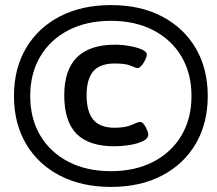

<svg xmlns="http://www.w3.org/2000/svg" viewBox="-20 -728 854 756"><path d="M417 8Q302 8 216 -36.5Q130 -81 82.5 -161.5Q35 -242 35 -350Q35 -458 82.5 -538.5Q130 -619 216 -663.5Q302 -708 417 -708Q532 -708 617.5 -663.5Q703 -619 750.5 -538.5Q798 -458 798 -350Q798 -242 750.5 -161.5Q703 -81 617.5 -36.5Q532 8 417 8ZM417 -54Q512 -54 583.5 -91Q655 -128 694.5 -194.5Q734 -261 734 -350Q734 -439 694.5 -505.5Q655 -572 583.5 -609Q512 -646 417 -646Q321 -646 249.5 -609Q178 -572 138.5 -505.5Q99 -439 99 -350Q99 -261 138.5 -194.5Q178 -128 249.5 -91Q321 -54 417 -54ZM431 -152Q330 -152 281.5 -201Q233 -250 233 -353Q233 -552 433 -552Q460 -552 489 -547Q518 -542 538 -533.5Q558 -525 558 -513Q558 -505 552 -492.5Q546 -480 537.5 -470Q529 -460 522 -460Q516 -460 495.5 -469Q475 -478 432 -478Q374 -478 347.5 -447.5Q321 -417 321 -353Q321 -288 347.5 -256.5Q374 -225 431 -225Q474 -225 499 -236.5Q524 -248 531 -248Q540 -248 547.5 -237.5Q555 -227 559.5 -215Q564 -203 564 -199Q564 -182 541 -171.5Q518 -161 487 -156.5Q456 -152 431 -152Z"/></svg>

Font: Asap Semi Expanded Semi Expanded Regular
Style: Bold Italic
Weight: 700
Width: 6
Italic angle: -6°
Designer: Pablo Cosgaya
Foundry: Omnibus-Type
Version: Version 3.001; ttfautohint (v1.8.4.7-5d5b)